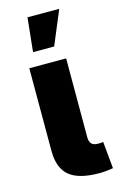

<svg xmlns="http://www.w3.org/2000/svg" viewBox="-116 -801 538 853"><g transform="rotate(-15 152.5 -374.5)"><path d="M231 1.5Q136.7 1.5 93.8 -34.4Q50.8 -70.3 50.8 -149.4V-529.3H220.2V-167Q220.2 -146 229.7 -136.2Q239.3 -126.5 259.8 -126.5Q267.1 -126.5 272.9 -127Q278.8 -127.4 283.2 -127.9L294.9 -4.4Q282.7 -2.4 266.4 -0.5Q250 1.5 231 1.5ZM85.4 -594.2 101.6 -750H247.6L182.6 -594.2Z"/></g></svg>

Font: Inter 24pt ExtraBold
Style: Regular
Weight: 800
Designer: Rasmus Andersson
Foundry: rsms
Version: Version 4.001;git-66647c0bb